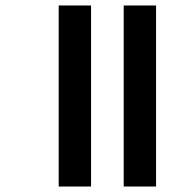

<svg xmlns="http://www.w3.org/2000/svg" viewBox="-20 -680 703 700"><path d="M194 0V-660H312V0ZM431 0V-660H549V0Z"/></svg>

Font: Hind Semibold
Style: Regular
Weight: 600
Designer: Manushi Parikh, Satya Rajpurohit
Foundry: Indian Type Foundry
Version: Version 1.201;PS 1.0;hotconv 1.0.78;makeotf.lib2.5.61930; tt